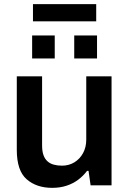

<svg xmlns="http://www.w3.org/2000/svg" viewBox="-20 -894 623 926"><path d="M232 12Q156 12 108.5 -29.5Q61 -71 61 -171V-526H183V-193Q183 -165 189.5 -146.5Q196 -128 208.5 -116.5Q221 -105 239 -100Q257 -95 279 -95Q312 -95 338.5 -111Q365 -127 380.5 -155.5Q396 -184 396 -220V-526H518V0H417L407 -70H400Q382 -46 357.5 -27.5Q333 -9 301.5 1.5Q270 12 232 12ZM135 -612V-723H244V-612ZM338 -612V-723H448V-612ZM139 -791V-874H444V-791Z"/></svg>

Font: Archivo SemiBold SemiBold
Style: Regular
Weight: 600
Version: Version 2.001